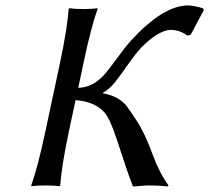

<svg xmlns="http://www.w3.org/2000/svg" viewBox="-20 -678 766 702"><path d="M198.7 -444.8Q226.1 -573.7 231 -645L233.9 -647.9Q251.5 -645 284.2 -645Q316.9 -645 335.9 -647.9L336.9 -645Q312.5 -578.1 284.7 -444.8L266.1 -356.9Q322.3 -357.9 366.7 -411.1Q377.9 -424.3 400.4 -455.1Q436.5 -504.9 460 -530.8Q576.2 -657.2 667 -658.2Q688.5 -657.7 721.7 -647.9L725.6 -642.1L677.2 -550.8L664.6 -547.9Q638.2 -568.4 604 -568.8Q558.6 -567.4 494.6 -502Q474.1 -480.5 422.4 -406.2Q383.8 -351.6 357.4 -339.8L356.4 -336.9Q412.6 -327.1 442.4 -291Q452.1 -278.8 479.5 -236.8Q510.3 -190.4 539.1 -110.4Q563.5 -44.4 596.2 0L592.3 3.9Q566.9 0 516.1 0Q509.8 0 466.3 3.9Q448.2 -40.5 409.7 -160.2Q408.2 -165 406.7 -168.9Q382.8 -243.2 361.3 -267.6Q326.7 -306.2 256.3 -312L232.4 -200.2Q205.1 -71.3 200.2 0L197.3 2.9Q179.7 0 147 0Q114.3 0 95.2 2.9L94.2 0Q118.7 -68.4 146.5 -200.2Z"/></svg>

Font: Linux Biolinum Slanted O
Style: Slanted
Weight: 400
Designer: Philipp H. Poll
Foundry: Philipp H. Poll
Version: Version 1.0.4